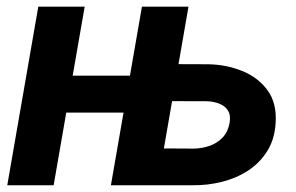

<svg xmlns="http://www.w3.org/2000/svg" viewBox="-20 -548 875 568"><path d="M410.6 -324.2 391.1 -214.8H129.4L148.9 -324.2ZM230.5 -528.3 138.7 0H1.5L93.3 -528.3ZM456.1 -358.4 596.7 -357.9Q649.4 -356.9 696.3 -338.1Q743.2 -319.3 771.2 -281.2Q799.3 -243.2 795.4 -184.1Q792.5 -135.7 770.3 -100.6Q748 -65.4 713.4 -43Q678.7 -20.5 636.2 -10Q593.8 0.5 550.8 0H308.1L399.9 -528.3H537.6L464.8 -108.9L554.2 -108.4Q578.6 -108.9 601.1 -116.9Q623.5 -125 639.2 -141.8Q654.8 -158.7 659.2 -184.6Q663.1 -207 654.5 -220.7Q646 -234.4 629.6 -241Q613.3 -247.6 593.3 -248.5L437 -249Z"/></svg>

Font: Roboto
Style: Bold Italic
Weight: 700
Italic angle: -12°
Designer: Christian Robertson
Foundry: Google
Version: Version 3.0